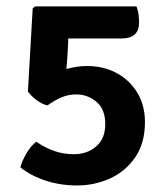

<svg xmlns="http://www.w3.org/2000/svg" viewBox="-20 -568 522 602"><path d="M44 -43Q47.5 -60 61.8 -85.2Q76 -110.5 94 -123.5Q120.5 -105 149.5 -94.8Q178.5 -84.5 212 -84.5Q253 -84.5 281.5 -108.8Q310 -133 310 -179Q310 -226 282.2 -249Q254.5 -272 219 -272Q194.5 -272 172.2 -262.5Q150 -253 129 -237.5Q112.5 -241 95.2 -253.8Q78 -266.5 67.5 -281L82.5 -541.5L90 -548H408Q413.5 -532.5 414.8 -519.5Q416 -506.5 416 -497.5Q416 -447.5 362 -447.5H212Q203.5 -447.5 194 -447.5Q193.5 -437.5 193.5 -430L190.5 -379Q189.5 -366 188 -351.5Q220.5 -361 253 -361Q305 -361 346 -338.8Q387 -316.5 410.8 -277Q434.5 -237.5 434.5 -185.5Q434.5 -119 404 -74.8Q373.5 -30.5 325 -8.5Q276.5 13.5 222 13.5Q169.5 13.5 123.5 -1.5Q77.5 -16.5 44 -43Z"/></svg>

Font: Signika Negative SC SemiBold
Style: Regular
Weight: 600
Designer: Anna Giedryś
Foundry: Anna Giedryś
Version: Version 2.000; ttfautohint (v1.8.3) -l 8 -r 50 -G 200 -x 9 -